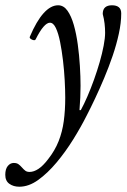

<svg xmlns="http://www.w3.org/2000/svg" viewBox="-73 -436 479 727"><path d="M0 271Q-22 271 -37.5 260Q-53 249 -53 226Q-53 204 -43.5 192.5Q-34 181 -21 181Q-10 181 -3.5 185.5Q3 190 10 198Q17 206 23 210.5Q29 215 39 215Q55 215 72.5 203.5Q90 192 109 167Q135 134 149 98.5Q163 63 168.5 22.5Q174 -18 174 -66Q174 -95 172 -132Q170 -169 165.5 -207Q161 -245 154.5 -277.5Q148 -310 138.5 -330Q129 -350 116 -350Q105 -350 91.5 -334.5Q78 -319 62 -287Q60 -283 54 -284Q48 -285 43 -289Q38 -293 40 -297Q65 -356 92 -386Q119 -416 147 -416Q168 -416 182.5 -395.5Q197 -375 206.5 -341.5Q216 -308 221.5 -267.5Q227 -227 229.5 -186Q232 -145 232 -111Q232 -90 231 -67Q230 -44 228 -19H233Q245 -41 258 -71Q271 -101 283 -134.5Q295 -168 304.5 -201Q314 -234 319.5 -263Q325 -292 325 -312Q325 -329 323 -346.5Q321 -364 316 -383Q316 -400 325 -408Q334 -416 351 -416Q368 -416 377 -408.5Q386 -401 386 -385Q386 -350 377 -308.5Q368 -267 353.5 -224.5Q339 -182 321.5 -140.5Q304 -99 287 -63Q270 -27 256 0Q234 44 204.5 91.5Q175 139 141 179.5Q107 220 71.5 245.5Q36 271 0 271Z"/></svg>

Font: Junicode VF
Style: Italic
Weight: 400
Italic angle: -11°
Designer: Peter S. Baker
Version: Version 2.209